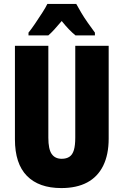

<svg xmlns="http://www.w3.org/2000/svg" viewBox="-20 -947 628 977"><path d="M533 -242Q533 -160 505 -103.5Q477 -47 423.5 -18.5Q370 10 292 10Q178 10 117 -52Q56 -114 56 -238V-714H226V-246Q226 -188 243 -163.5Q260 -139 294 -139Q318 -139 333.5 -149.5Q349 -160 356 -183.5Q363 -207 363 -247V-714H533ZM368 -927Q380 -905 394 -881.5Q408 -858 425.5 -833Q443 -808 463 -781V-767H364Q349 -779 331.5 -797Q314 -815 294 -840Q273 -815 256 -796.5Q239 -778 226 -767H125V-781Q139 -798 158 -826Q177 -854 195 -882Q213 -910 221 -927Z"/></svg>

Font: Noto Sans Khmer ExtraCondensed Black
Style: Regular
Weight: 900
Width: 2
Designer: Danh Hong and the Monotype Design Team
Foundry: Monotype Imaging Inc.
Version: Version 2.004